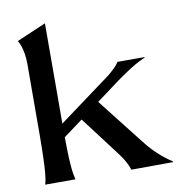

<svg xmlns="http://www.w3.org/2000/svg" viewBox="-83 -822 852 900"><g transform="rotate(-10 343.5 -372.0)"><path d="M60 0H204C199 -24 190 -48 189 -203L281 -271L425 -81C449 -48 460 -29 470 1L669 0V-3C619 -36 582 -71 545 -118L372 -339L476 -416C476 -416 566 -484 622 -505V-508H493C482 -488 461 -471 440 -453L189 -268L190 -745L50 -685C53 -683 76 -644 76 -572L75 -231C74 -57 67 -25 60 0Z"/></g></svg>

Font: Coconat Demi
Style: Regular
Weight: 400
Designer: Sara Lavazza
Foundry: Collletttivo
Version: Version 1.000;Glyphs 3.2 (3217)